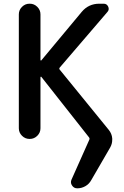

<svg xmlns="http://www.w3.org/2000/svg" viewBox="-20 -774 674 1040"><path d="M474.6 201.2Q462.9 222.7 442.4 234.4Q421.9 246.1 398.4 246.1Q379.9 246.1 370.1 230.5Q364.3 222.7 364.3 212.9Q364.3 206.1 367.2 199.2L463.9 -17.6Q466.8 -24.4 461.9 -30.3L204.1 -357.4Q203.1 -359.4 201.2 -358.4Q199.2 -357.4 199.2 -355.5V-79.1Q199.2 -55.7 182.1 -38.6Q165 -21.5 141.6 -21.5H139.6Q116.2 -21.5 99.1 -38.6Q82 -55.7 82 -79.1V-696.3Q82 -719.7 99.1 -736.8Q116.2 -753.9 139.6 -753.9H141.6Q165 -753.9 182.1 -736.8Q199.2 -719.7 199.2 -696.3V-449.2Q199.2 -447.3 201.2 -446.3Q203.1 -445.3 204.1 -447.3L422.9 -710Q460 -753.9 517.6 -753.9H542Q558.6 -753.9 565.9 -738.3Q573.2 -722.7 562.5 -710L303.7 -408.2Q298.8 -402.3 303.7 -396.5L569.3 -70.3Q585.9 -49.8 587.9 -24.4Q587.9 -20.5 587.9 -16.6Q587.9 4.9 577.1 24.4Z"/></svg>

Font: Gen Jyuu Gothic Medium
Style: Regular
Weight: 500
Designer: [Source Han Sans]
Ryoko NISHIZUKA  (kana & ideographs); Paul D. Hunt (Latin, Greek & Cyrillic); Wenlong ZHANG  (bopomofo
Version: Version 1.002.20150607